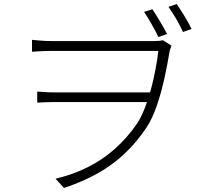

<svg xmlns="http://www.w3.org/2000/svg" viewBox="-20 -874 1040 954"><path d="M737 -828Q754 -803 774.5 -768.5Q795 -734 810 -705L767 -690Q753 -720 733 -754.5Q713 -789 696 -815ZM858 -854Q875 -829 896 -795Q917 -761 932 -730L889 -715Q875 -747 855 -781Q835 -815 817 -840ZM139 -676Q152 -675 179 -672.5Q206 -670 235 -670Q253 -670 293.5 -670Q334 -670 388 -670Q442 -670 499.5 -670Q557 -670 609 -670Q661 -670 698 -670Q735 -670 746 -670Q760 -670 771 -671Q782 -672 790 -674L832 -647Q831 -642 827.5 -634.5Q824 -627 822 -615Q812 -553 796.5 -483Q781 -413 759 -348.5Q737 -284 707 -239Q658 -166 598.5 -110Q539 -54 465 -12.5Q391 29 298 60L256 14Q344 -7 417.5 -44Q491 -81 552 -135.5Q613 -190 661 -260Q682 -292 699.5 -337Q717 -382 730.5 -432Q744 -482 753 -531Q762 -580 767 -621Q752 -621 712 -621Q672 -621 618 -621Q564 -621 504.5 -621Q445 -621 390.5 -621Q336 -621 294.5 -621Q253 -621 235 -621Q212 -621 189.5 -620Q167 -619 139 -617ZM743 -367Q727 -367 689 -367Q651 -367 600.5 -367Q550 -367 495 -367Q440 -367 389.5 -367Q339 -367 301.5 -367Q264 -367 250 -367Q225 -367 205 -366Q185 -365 165 -364V-419Q184 -418 204.5 -416.5Q225 -415 249 -415Q264 -415 302 -415Q340 -415 391.5 -415Q443 -415 498.5 -415Q554 -415 605.5 -415Q657 -415 695.5 -415Q734 -415 750 -415Z"/></svg>

Font: Noto Sans SC Thin Light
Style: Regular
Weight: 300
Version: Version 2.004-H2;hotconv 1.0.118;makeotfexe 2.5.65603